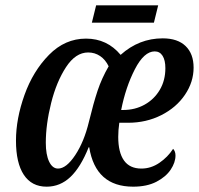

<svg xmlns="http://www.w3.org/2000/svg" viewBox="-20 -691 747 721"><path d="M40 -163Q40 -245 72 -334.5Q104 -424 164 -485Q224 -546 303 -546Q382 -546 433 -485Q502 -547 591 -547Q647 -547 677 -518Q707 -489 707 -437Q707 -383 674.5 -335Q642 -287 585.5 -258.5Q529 -230 461 -230H428Q424 -202 424 -177Q424 -119 445.5 -88.5Q467 -58 511 -58Q547 -58 578.5 -79.5Q610 -101 630 -132Q639 -123 639 -107Q639 -81 621 -54Q603 -27 567.5 -8.5Q532 10 480 10Q339 10 315 -138H313Q283 -63 244.5 -26.5Q206 10 155 10Q99 10 69.5 -34.5Q40 -79 40 -163ZM443 -278Q487 -278 523 -298Q559 -318 580 -353.5Q601 -389 601 -435Q601 -465 590.5 -481.5Q580 -498 561 -498Q521 -498 486.5 -431Q452 -364 435 -278ZM314 -234Q331 -304 346.5 -350.5Q362 -397 388 -442Q376 -467 356 -480.5Q336 -494 311 -494Q264 -494 228 -439Q192 -384 172 -304Q152 -224 152 -155Q152 -110 164.5 -84Q177 -58 198 -58Q229 -58 262.5 -108.5Q296 -159 314 -234ZM341 -671H574L558 -606H325Z"/></svg>

Font: Noto Serif CondSemiBold
Style: Italic
Weight: 600
Width: 3
Italic angle: -12°
Designer: Monotype Design Team
Foundry: Monotype Imaging Inc.
Version: Version 1.001